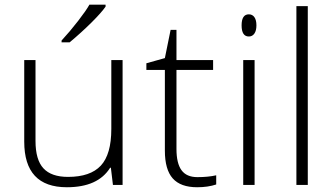

<svg xmlns="http://www.w3.org/2000/svg" viewBox="-20 -786 1417 816"><path d="M83 -184.1V-530.8H130.9V-187Q130.9 -106.9 164.6 -70.6Q198.2 -34.2 269 -34.2Q363.8 -34.2 408.4 -82Q453.1 -129.9 453.1 -237.8V-530.8H501V0H460L451.2 -73.2H448.2Q396.5 9.8 264.2 9.8Q83 9.8 83 -184.1ZM241.7 -606V-613.8Q277.3 -652.3 312.3 -697.5Q347.2 -742.7 359.9 -766.1H428.7V-757.8Q411.1 -732.4 368.9 -690.4Q326.7 -648.4 275.9 -606Z M602.1 -488.8V-517.1L680.7 -539.1L705.1 -659.2H730V-530.8H885.7V-488.8H730V-152.8Q730 -91.8 751.5 -62.5Q772.9 -33.2 818.8 -33.2Q864.7 -33.2 898.9 -41V-2Q863.8 9.8 817.9 9.8Q747.6 9.8 714.1 -27.8Q680.7 -65.4 680.7 -146V-488.8Z M1006.8 -678.2Q1006.8 -725.1 1037.6 -725.1Q1052.7 -725.1 1061.3 -712.9Q1069.8 -700.7 1069.8 -678.2Q1069.8 -656.2 1061.3 -643.6Q1052.7 -630.9 1037.6 -630.9Q1006.8 -630.9 1006.8 -678.2ZM1013.7 0V-530.8H1062V0Z M1239.7 0V-759.8H1288.1V0Z"/></svg>

Font: Open Sans Light
Style: Regular
Weight: 300
Foundry: Ascender Corporation
Version: Version 1.10